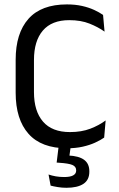

<svg xmlns="http://www.w3.org/2000/svg" viewBox="-20 -671 548 884"><path d="M289.2 11.7Q170.4 11.7 111.3 -54.9Q52.1 -121.6 52.1 -244.2V-395.7Q52.1 -518 111.1 -584.4Q170.1 -650.7 288.2 -650.7Q326.1 -650.7 357.4 -643.7Q388.6 -636.7 413 -625.5Q437.4 -614.3 454.5 -602.3L461.4 -525.4Q431.8 -546.5 392.2 -562.3Q352.5 -578.2 298.8 -578.2Q218.4 -578.2 177.4 -530.4Q136.4 -482.6 136.4 -394.6V-246.9Q136.4 -159.4 178 -111.1Q219.5 -62.9 302.2 -62.9Q355.2 -62.9 395.7 -78.4Q436.3 -94 466.4 -116.5L459.6 -37.5Q442.5 -25.5 417.5 -14.1Q392.5 -2.7 360.3 4.5Q328.1 11.7 289.2 11.7ZM307 -7.3 296.6 68.5 262.1 44.8Q269.4 44.5 277.6 44.4Q285.8 44.3 293.6 44.8Q343.5 47.1 367.4 64.9Q391.3 82.7 391.3 117.2V119.8Q391.3 157.4 364.1 175.5Q336.8 193.6 285.7 193.6Q265.3 193.6 246.2 190.4Q227.1 187.3 213 183.6L203.5 132.5Q219 137.8 237.3 141Q255.6 144.1 275.8 144.1Q302.7 144.1 316.7 136.6Q330.7 129 330.7 114.4V113.3Q330.7 95.8 313.1 88.4Q295.6 81.1 252.4 78.4Q247.5 77.9 244.8 77.8Q242 77.8 240.8 77.7L251.2 -7.3Z"/></svg>

Font: Anek Odia Medium
Style: Regular
Weight: 500
Designer: Yesha Goshar & Mahesh Sahu (Odia), Yesha Goshar (Latin)
Foundry: Ek Type
Version: Version 1.003